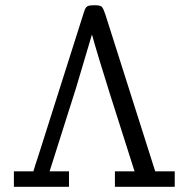

<svg xmlns="http://www.w3.org/2000/svg" viewBox="-20 -715 723 735"><path d="M33.2 0V-59.1H107.9Q113.8 -80.1 127.9 -122.1L301.8 -669.9Q306.6 -686 313.7 -690.4Q320.8 -694.8 337.9 -694.8H345.2Q364.3 -694.8 370.1 -688.5Q376 -682.1 383.8 -658.2L574.2 -59.1H648.9V0H419.9V-59.1H495.1L400.9 -355Q353 -506.8 332 -583L271 -377.9L169.9 -59.1H244.1V0Z"/></svg>

Font: CMU Concrete
Style: Roman
Weight: 500
Version: Version 0.7.0